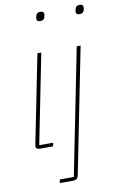

<svg xmlns="http://www.w3.org/2000/svg" viewBox="-100 -775 629 1029"><g transform="rotate(-10 214.5 -261.0)"><path d="M188 -673Q176 -673 172 -677.5Q168 -682 168 -689Q168 -691 169 -696.5Q170 -702 171 -705Q175 -722 195 -722Q207 -722 211 -717.5Q215 -713 215 -706Q215 -704 214 -698.5Q213 -693 212 -690Q208 -673 188 -673ZM68 0Q58 0 51.5 -3.5Q45 -7 45 -15Q45 -21 47 -31L142 -506H163L66 -19H142L138 0ZM356 -506H377L242 172Q239 189 232 194.5Q225 200 208 200H139L143 181H219ZM402 -673Q390 -673 386 -677.5Q382 -682 382 -689Q382 -691 383 -696.5Q384 -702 385 -705Q389 -722 409 -722Q421 -722 425 -717.5Q429 -713 429 -706Q429 -704 428 -698.5Q427 -693 426 -690Q422 -673 402 -673Z"/></g></svg>

Font: IBM Plex Sans Condensed Thin
Style: Italic
Weight: 100
Width: 3
Italic angle: -11°
Designer: Mike Abbink, Paul van der Laan, Pieter van Rosmalen
Foundry: Bold Monday
Version: Version 1.3